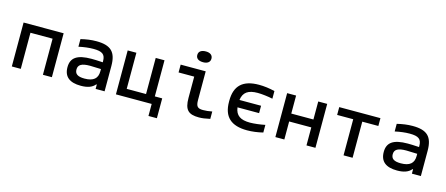

<svg xmlns="http://www.w3.org/2000/svg" viewBox="-53 -1343 4905 2111"><g transform="rotate(15 2400.0 -287.5)"><path d="M72 0H174V-411H426V0H528V-500H72Z M900 -509C840 -509 786 -501 723 -486V-399C782 -412 839 -419 889 -419C990 -419 1026 -394 1026 -315V-303C965 -307 921 -308 897 -308C734 -308 665 -259 665 -151C665 -43 731 9 858 9C934 9 986 -9 1020 -50H1026V0H1128V-288C1128 -446 1065 -509 900 -509ZM767 -152C767 -207 807 -230 902 -230C931 -230 981 -228 1026 -226V-201C1026 -119 980 -78 877 -78C801 -78 767 -101 767 -152Z M1257 -500V0H1664V137H1760V-89H1676V-500H1576V-89H1356V-500Z M2226 -81C2165 -81 2145 -100 2145 -174V-500H1860V-411H2038V-169C2038 -33 2083 9 2203 9C2241 9 2273 4 2329 -8V-92C2289 -84 2256 -81 2226 -81ZM2009 -649C2009 -612 2038 -589 2091 -589C2141 -589 2170 -612 2170 -649V-651C2170 -689 2141 -712 2091 -712C2038 -712 2009 -689 2009 -651Z M2479 -256V-244C2479 -72 2569 9 2751 9C2808 9 2870 1 2931 -14V-101C2880 -90 2807 -81 2760 -81C2652 -81 2597 -118 2585 -208H2831V-292H2585C2597 -382 2652 -419 2760 -419C2807 -419 2880 -410 2931 -399V-486C2870 -501 2808 -509 2751 -509C2569 -509 2479 -428 2479 -256Z M3072 0H3174V-205H3426V0H3528V-500H3426V-295H3174V-500H3072Z M3848 0H3951V-411H4134V-500H3665V-411H3848Z M4500 -509C4440 -509 4386 -501 4323 -486V-399C4382 -412 4439 -419 4489 -419C4590 -419 4626 -394 4626 -315V-303C4565 -307 4521 -308 4497 -308C4334 -308 4265 -259 4265 -151C4265 -43 4331 9 4458 9C4534 9 4586 -9 4620 -50H4626V0H4728V-288C4728 -446 4665 -509 4500 -509ZM4367 -152C4367 -207 4407 -230 4502 -230C4531 -230 4581 -228 4626 -226V-201C4626 -119 4580 -78 4477 -78C4401 -78 4367 -101 4367 -152Z"/></g></svg>

Font: LT Wave Mono Medium
Style: Regular
Weight: 500
Designer: Daniel Lyons
Version: Version 2.5 (Glyphs App)